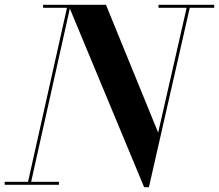

<svg xmlns="http://www.w3.org/2000/svg" viewBox="-56 -770 913 800"><path d="M544.5 10 228.5 -750H385.5L603 -217.5L724.5 -750H737.5L564.5 10ZM-36.5 0V-12.5H189.5V0ZM58 0 223 -737.5H123.5V-750H238.5L71 0ZM604.5 -737.5V-750H836.5V-737.5Z"/></svg>

Font: Bodoni Moda 18pt SemiBold
Style: Italic
Weight: 600
Italic angle: -13°
Designer: Owen Earl
Foundry: indestructible type
Version: Version 2.005